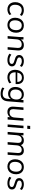

<svg xmlns="http://www.w3.org/2000/svg" viewBox="2540 -3296 979 6098"><g transform="rotate(90 3029.0 -246.5)"><path d="M48 -236Q48 -320 79 -383Q110 -446 167.5 -480.5Q225 -515 303 -515Q358 -515 404.5 -497.5Q451 -480 485 -449L453 -390Q415 -420 379 -434Q343 -448 303 -448Q221 -448 176 -391Q131 -334 131 -234Q131 -152 172 -106Q213 -60 287 -60Q327 -60 361 -74Q395 -88 432 -118L455 -58Q422 -28 376 -10.5Q330 7 280 7Q210 7 157.5 -23Q105 -53 76.5 -108Q48 -163 48 -236Z M543 -236Q543 -320 573.5 -383Q604 -446 659 -480.5Q714 -515 787 -515Q857 -515 909.5 -485Q962 -455 990.5 -399.5Q1019 -344 1019 -271Q1019 -187 988.5 -124Q958 -61 903 -27Q848 7 775 7Q705 7 652.5 -23Q600 -53 571.5 -108Q543 -163 543 -236ZM937 -274Q937 -357 897.5 -402.5Q858 -448 787 -448Q711 -448 668 -390Q625 -332 625 -233Q625 -148 664 -103.5Q703 -59 777 -59Q853 -59 895 -117Q937 -175 937 -274Z M1582 -341Q1582 -323 1581 -314L1556 0H1476L1501 -309Q1502 -316 1502 -330Q1502 -447 1390 -447Q1319 -447 1277 -405Q1235 -363 1229 -288L1206 0H1125L1154 -362Q1158 -403 1158 -456Q1158 -487 1157 -503H1233L1235 -420Q1260 -466 1305.5 -490.5Q1351 -515 1409 -515Q1493 -515 1537.5 -470.5Q1582 -426 1582 -341Z M1684 -58 1716 -118Q1757 -86 1798 -71.5Q1839 -57 1887 -57Q2010 -57 2010 -134Q2010 -168 1980.5 -185.5Q1951 -203 1890 -220Q1837 -236 1804.5 -250Q1772 -264 1749 -292Q1726 -320 1726 -365Q1726 -433 1780 -474Q1834 -515 1924 -515Q1978 -515 2026 -497.5Q2074 -480 2104 -449L2072 -390Q2003 -450 1924 -450Q1866 -450 1834.5 -429Q1803 -408 1803 -369Q1803 -335 1832.5 -317.5Q1862 -300 1923 -283Q1977 -267 2009.5 -253Q2042 -239 2065 -211Q2088 -183 2088 -138Q2088 -70 2033 -31.5Q1978 7 1886 7Q1828 7 1776 -9.5Q1724 -26 1684 -58Z M2277 -254V-234Q2277 -151 2318 -105Q2359 -59 2437 -59Q2531 -59 2602 -117L2626 -58Q2594 -28 2541 -10.5Q2488 7 2434 7Q2361 7 2307.5 -23Q2254 -53 2225 -108Q2196 -163 2196 -236Q2196 -318 2226.5 -381.5Q2257 -445 2313 -480Q2369 -515 2443 -515Q2539 -515 2595 -459.5Q2651 -404 2651 -300Q2651 -278 2648 -254ZM2283 -307H2580Q2581 -377 2545.5 -415Q2510 -453 2447 -453Q2381 -453 2339 -415.5Q2297 -378 2283 -307Z M3237 -503 3197 -5Q3179 223 2960 223Q2844 223 2759 170L2780 104Q2826 133 2867.5 145Q2909 157 2961 157Q3104 157 3118 0L3126 -103Q3102 -61 3057 -38Q3012 -15 2959 -15Q2859 -15 2800 -78Q2741 -141 2741 -247Q2741 -326 2770.5 -387Q2800 -448 2853.5 -481.5Q2907 -515 2978 -515Q3039 -515 3083.5 -489Q3128 -463 3151 -416L3157 -503ZM3140 -282Q3140 -362 3099.5 -405Q3059 -448 2986 -448Q2910 -448 2866.5 -394.5Q2823 -341 2823 -247Q2823 -167 2862.5 -124.5Q2902 -82 2977 -82Q3053 -82 3096.5 -135.5Q3140 -189 3140 -282Z M3815 -503 3776 0H3697L3703 -82Q3678 -39 3634 -16Q3590 7 3536 7Q3454 7 3410 -36.5Q3366 -80 3366 -164Q3366 -183 3367 -193L3391 -503H3472L3447 -198Q3446 -191 3446 -177Q3446 -60 3556 -60Q3624 -60 3665 -102Q3706 -144 3712 -219L3735 -503Z M3972 -503H4053L4013 0H3932ZM4078 -716 4071 -624H3971L3979 -716Z M4919 -346Q4919 -325 4918 -314L4894 0H4814L4838 -310Q4839 -319 4839 -337Q4839 -393 4814.5 -420Q4790 -447 4740 -447Q4676 -447 4638 -405.5Q4600 -364 4595 -286L4572 0H4492L4516 -310Q4517 -319 4517 -337Q4517 -393 4492.5 -420Q4468 -447 4418 -447Q4354 -447 4316.5 -405.5Q4279 -364 4273 -286L4250 0H4169L4198 -362Q4202 -402 4202 -456Q4202 -487 4201 -503H4277L4279 -422Q4329 -515 4440 -515Q4559 -515 4589 -420Q4615 -465 4659.5 -490Q4704 -515 4761 -515Q4839 -515 4879 -472Q4919 -429 4919 -346Z M5038 -236Q5038 -320 5068.5 -383Q5099 -446 5154 -480.5Q5209 -515 5282 -515Q5352 -515 5404.5 -485Q5457 -455 5485.5 -399.5Q5514 -344 5514 -271Q5514 -187 5483.5 -124Q5453 -61 5398 -27Q5343 7 5270 7Q5200 7 5147.5 -23Q5095 -53 5066.5 -108Q5038 -163 5038 -236ZM5432 -274Q5432 -357 5392.5 -402.5Q5353 -448 5282 -448Q5206 -448 5163 -390Q5120 -332 5120 -233Q5120 -148 5159 -103.5Q5198 -59 5272 -59Q5348 -59 5390 -117Q5432 -175 5432 -274Z M5594 -58 5626 -118Q5667 -86 5708 -71.5Q5749 -57 5797 -57Q5920 -57 5920 -134Q5920 -168 5890.5 -185.5Q5861 -203 5800 -220Q5747 -236 5714.5 -250Q5682 -264 5659 -292Q5636 -320 5636 -365Q5636 -433 5690 -474Q5744 -515 5834 -515Q5888 -515 5936 -497.5Q5984 -480 6014 -449L5982 -390Q5913 -450 5834 -450Q5776 -450 5744.5 -429Q5713 -408 5713 -369Q5713 -335 5742.5 -317.5Q5772 -300 5833 -283Q5887 -267 5919.5 -253Q5952 -239 5975 -211Q5998 -183 5998 -138Q5998 -70 5943 -31.5Q5888 7 5796 7Q5738 7 5686 -9.5Q5634 -26 5594 -58Z"/></g></svg>

Font: Muli
Style: Italic
Weight: 400
Italic angle: -4.541°
Designer: Vernon Adams
Foundry: Vernon Adams
Version: Version 2.001